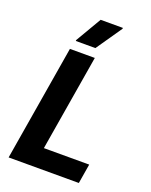

<svg xmlns="http://www.w3.org/2000/svg" viewBox="-156 -933 796 1015"><g transform="rotate(20 241.5 -425.0)"><path d="M21.7 0 130 -650H270L180 -110H435L416.7 0ZM145 -700V-705L230 -850H355V-845L255 -700Z"/></g></svg>

Font: Familjen Grotesk
Style: Bold Italic
Weight: 700
Italic angle: -9.46201°
Designer: Anders Wikstroem, Jonas Baeckman, Matilda Gysing, Kristian Moeller
Foundry: Familjen STHLM AB
Version: Version 2.002; ttfautohint (v1.8.4.7-5d5b)